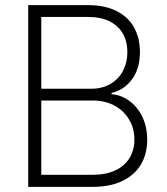

<svg xmlns="http://www.w3.org/2000/svg" viewBox="-20 -727 649 747"><path d="M89.8 -707H323.2Q387.7 -707 433.1 -684.3Q478.5 -661.6 501.5 -620.4Q524.4 -579.1 524.4 -524.4Q524.4 -460.9 494.4 -419.4Q464.4 -377.9 414.1 -365.2V-360.4Q450.2 -357.9 482.2 -335.2Q514.2 -312.5 533.4 -273.2Q552.7 -233.9 552.7 -183.6Q552.7 -128.9 528.6 -87.6Q504.4 -46.4 456.8 -23.2Q409.2 0 339.8 0H89.8ZM502.9 -184.6Q502.9 -227.1 482.4 -261.7Q461.9 -296.4 425.3 -316.2Q388.7 -335.9 341.8 -335.9H140.6V-46.9H339.8Q392.1 -46.9 428.7 -64.2Q465.3 -81.5 484.1 -112.5Q502.9 -143.6 502.9 -184.6ZM475.6 -523.4Q475.6 -565.4 457.8 -596.4Q439.9 -627.4 405.8 -644.3Q371.6 -661.1 323.2 -661.1H140.6V-381.8H335Q377.9 -381.8 409.7 -400.4Q441.4 -418.9 458.5 -451.4Q475.6 -483.9 475.6 -523.4Z"/></svg>

Font: Pretendard GOV ExtraLight
Style: Regular
Weight: 200
Designer: Base glyphs from Inter by Rasmus Andersson; Hangeul glyphs from Noto Sans CJK(Source Han Sans) by Jang Soo-young and Kan
Foundry: Kil Hyung-jin
Version: Version 1.309